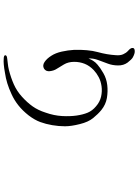

<svg xmlns="http://www.w3.org/2000/svg" viewBox="125 -862 750 1040"><g transform="rotate(90 500.0 -342.0)"><path d="M504 -86Q473 -58 437 -42Q401 -26 358 -15Q341 -11 326 -9.5Q311 -8 297 -6Q287 -5 283.5 -2.5Q280 0 279 4Q279 13 301 13Q311 14 329.5 12.5Q348 11 375 6Q403 2 431 -6.5Q459 -15 491 -30Q522 -44 550.5 -66.5Q579 -89 605 -122Q630 -155 641 -185Q652 -215 658 -250Q664 -285 664 -319Q664 -353 652 -400Q641 -445 619.5 -471.5Q598 -498 576 -516Q546 -540 511 -546Q476 -552 441 -548Q406 -544 376.5 -527Q347 -510 330 -495Q317 -484 309 -471Q301 -458 297 -446Q295 -472 305.5 -499.5Q316 -527 325 -552Q334 -576 334.5 -606Q335 -636 319 -658Q302 -680 291.5 -686Q281 -692 271 -695Q262 -698 252 -696.5Q242 -695 240 -688Q237 -676 256 -660Q267 -650 274 -634Q281 -618 279 -595Q276 -546 262 -496Q255 -471 252 -437.5Q249 -404 250 -369Q252 -335 259.5 -301.5Q267 -268 282 -245Q297 -221 315.5 -208.5Q334 -196 351 -205Q368 -215 365.5 -237Q363 -259 353 -274Q343 -290 329 -313.5Q315 -337 315 -369Q315 -399 325.5 -425.5Q336 -452 360 -475Q376 -490 397.5 -501.5Q419 -513 447 -517Q475 -521 503.5 -514.5Q532 -508 556 -487Q580 -467 590.5 -441.5Q601 -416 606 -381Q611 -346 608.5 -302.5Q606 -259 590 -214Q577 -173 556 -143.5Q535 -114 504 -86Z"/></g></svg>

Font: Hannari
Style: Regular
Weight: 400
Version: Version 1.12